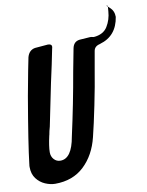

<svg xmlns="http://www.w3.org/2000/svg" viewBox="-125 -941 786 1028"><g transform="rotate(-10 268.0 -427.0)"><path d="M91 19Q65 19 37 7Q9 -5 -10 -30Q-29 -55 -29 -93Q-29 -104 -28 -105V-107Q-16 -213 28 -469Q44 -552 53 -603L67 -673Q77 -710 110 -716L181 -722Q202 -722 202 -707Q202 -703 201 -700.5Q200 -698 200 -697Q184 -615 162 -517L115 -287Q108 -263 105 -244L104 -241Q91 -183 91 -152Q91 -129 105 -113.5Q119 -98 140 -98Q202 -98 222 -214Q260 -385 290 -558L313 -678Q320 -714 353 -718L411 -722Q419 -722 430 -719Q483 -723 505.5 -759.5Q528 -796 531 -841L533 -866Q528 -869 527.5 -870.5Q527 -872 527 -873Q533 -873 533 -866L542 -858Q565 -838 565 -805Q549 -703 457 -677H459Q426 -671 422 -644L404 -542Q391 -461 370 -358.5Q349 -256 333 -192Q310 -97 248.5 -39Q187 19 91 19Z"/></g></svg>

Font: Bangerz
Style: Regular
Weight: 400
Designer: vernon adams
Foundry: Vernon Adams
Version: Version 2.10;February 7, 2025;FontCreator 13.0.0.2683 64-bit